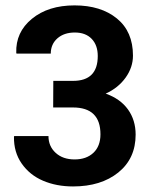

<svg xmlns="http://www.w3.org/2000/svg" viewBox="-20 -668 557 698"><path d="M245.6 -374Q335.4 -374 335.4 -464.4Q335.4 -503.9 313.2 -526.9Q291 -549.8 252 -549.8Q212.9 -549.8 188.7 -528.6Q164.6 -507.3 164.6 -473.1H40L39.1 -476.1Q36.6 -550.8 95.9 -599.6Q155.3 -648.4 251 -648.4Q346.7 -648.4 405 -600.8Q463.4 -553.2 463.4 -465.8Q463.4 -423.3 436.8 -386Q410.2 -348.6 364.3 -327.6Q417 -309.1 445.1 -270.3Q473.1 -231.4 473.1 -178.7Q473.1 -91.8 410.2 -41Q347.2 9.8 245.6 9.8Q185.1 9.8 136.5 -11Q87.9 -31.7 58.8 -73.5Q29.8 -115.2 30.8 -170.9L31.7 -173.3H156.2Q156.2 -136.2 182.4 -112.3Q208.5 -88.4 251.2 -88.4Q293.9 -88.4 319.6 -112.5Q345.2 -136.7 345.2 -179.7Q345.2 -277.3 245.1 -277.3H173.3L173.8 -374Z"/></svg>

Font: Yantramanav
Style: Bold
Weight: 700
Version: Version 1.001;PS 1.0;hotconv 1.0.72;makeotf.lib2.5.5900; ttf